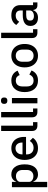

<svg xmlns="http://www.w3.org/2000/svg" viewBox="1448 -2232 984 3919"><g transform="rotate(-90 1939.5 -272.0)"><path d="M78 -520H187V-434H192Q208 -480 247 -506Q286 -532 338 -532Q436 -532 490.5 -460Q545 -388 545 -260Q545 -132 490.5 -60Q436 12 338 12Q286 12 247.5 -14Q209 -40 192 -86H187V200H78ZM430 -215V-305Q430 -365 395.5 -401.5Q361 -438 305 -438Q255 -438 221 -413Q187 -388 187 -349V-171Q187 -132 221 -107Q255 -82 305 -82Q361 -82 395.5 -118.5Q430 -155 430 -215Z M635 -260Q635 -343 664 -404Q693 -465 747 -498.5Q801 -532 874 -532Q948 -532 1000 -498Q1052 -464 1078.5 -405Q1105 -346 1105 -273V-232H748V-215Q748 -154 784 -116Q820 -78 885 -78Q973 -78 1022 -156L1086 -93Q1056 -45 1000.5 -16.5Q945 12 874 12Q801 12 747 -21.5Q693 -55 664 -116Q635 -177 635 -260ZM748 -311V-304H990V-314Q990 -374 959 -410.5Q928 -447 874 -447Q818 -447 783 -409Q748 -371 748 -311Z M1337 0Q1282 0 1254 -28.5Q1226 -57 1226 -108V-740H1335V-89H1407V0Z M1616 0Q1561 0 1533 -28.5Q1505 -57 1505 -108V-740H1614V-89H1686V0Z M1780 -670V-687Q1780 -713 1796.5 -728.5Q1813 -744 1845 -744Q1877 -744 1893 -728.5Q1909 -713 1909 -687V-670Q1909 -644 1893 -628.5Q1877 -613 1845 -613Q1813 -613 1796.5 -628.5Q1780 -644 1780 -670ZM1790 0V-520H1899V0Z M2020 -260Q2020 -386 2082.5 -459Q2145 -532 2256 -532Q2331 -532 2382 -498Q2433 -464 2457 -404L2367 -362Q2355 -399 2327 -420Q2299 -441 2256 -441Q2197 -441 2166 -404.5Q2135 -368 2135 -306V-213Q2135 -151 2166 -114.5Q2197 -78 2256 -78Q2342 -78 2378 -164L2461 -120Q2435 -56 2383 -22Q2331 12 2256 12Q2145 12 2082.5 -61Q2020 -134 2020 -260Z M2524 -260Q2524 -342 2553.5 -403.5Q2583 -465 2637 -498.5Q2691 -532 2763 -532Q2835 -532 2889 -498.5Q2943 -465 2972.5 -403.5Q3002 -342 3002 -260Q3002 -178 2972.5 -116.5Q2943 -55 2889 -21.5Q2835 12 2763 12Q2691 12 2637 -21.5Q2583 -55 2553.5 -116.5Q2524 -178 2524 -260ZM2887 -216V-304Q2887 -371 2853.5 -406.5Q2820 -442 2763 -442Q2706 -442 2672.5 -406.5Q2639 -371 2639 -304V-216Q2639 -149 2672.5 -113.5Q2706 -78 2763 -78Q2820 -78 2853.5 -113.5Q2887 -149 2887 -216Z M3234 0Q3179 0 3151 -28.5Q3123 -57 3123 -108V-740H3232V-89H3304V0Z M3789 0Q3748 0 3724 -23.5Q3700 -47 3695 -87H3690Q3675 -39 3635.5 -13.5Q3596 12 3538 12Q3459 12 3414.5 -30Q3370 -72 3370 -143Q3370 -220 3426.5 -259.5Q3483 -299 3592 -299H3686V-343Q3686 -391 3659.5 -417Q3633 -443 3579 -443Q3500 -443 3455 -372L3390 -431Q3417 -478 3465.5 -505Q3514 -532 3586 -532Q3686 -532 3740.5 -484.5Q3795 -437 3795 -350V-89H3850V0ZM3686 -154V-229H3594Q3538 -229 3509.5 -211Q3481 -193 3481 -159V-141Q3481 -107 3504.5 -89Q3528 -71 3569 -71Q3620 -71 3653 -93.5Q3686 -116 3686 -154Z"/></g></svg>

Font: IBM Plex Sans KR Medm
Style: Regular
Weight: 500
Designer: Mike Abbink; Paul van der Laan; Pieter van Rosmalen; Wujin Sim; Chorong Kim; Dohee Lee;
Foundry: Sandoll Inc.
Version: Version 1.003